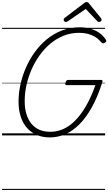

<svg xmlns="http://www.w3.org/2000/svg" viewBox="-20 -1300 1040 1843"><path d="M458 19Q388 19 332.5 -5Q277 -29 238 -73.5Q199 -118 178.5 -181.5Q158 -245 158 -325Q158 -405 176 -488Q194 -571 229 -651Q264 -731 314.5 -800.5Q365 -870 430 -923.5Q495 -977 574.5 -1007.5Q654 -1038 746 -1038Q801 -1038 848 -1024.5Q895 -1011 932.5 -985Q970 -959 996 -919Q1003 -910 999 -902.5Q995 -895 984 -888Q974 -882 967 -884Q960 -886 949 -897Q924 -927 893 -946Q862 -965 824 -975Q786 -985 740 -985Q661 -985 591.5 -957.5Q522 -930 463.5 -881Q405 -832 359.5 -768Q314 -704 282 -630.5Q250 -557 233.5 -480.5Q217 -404 217 -330Q217 -260 233.5 -205.5Q250 -151 281.5 -112.5Q313 -74 358.5 -54.5Q404 -35 463 -35Q515 -35 564 -52Q613 -69 658.5 -104.5Q704 -140 746 -193.5Q788 -247 825.5 -319Q863 -391 896 -483H620Q608 -483 607 -490.5Q606 -498 609 -508Q614 -522 619.5 -527.5Q625 -533 636 -533H948Q960 -533 963 -528Q966 -523 962 -510Q918 -372 862.5 -272Q807 -172 743 -107.5Q679 -43 607 -12Q535 19 458 19ZM612 -1089Q603 -1089 597 -1096Q591 -1103 591 -1110Q591 -1116 593 -1119.5Q595 -1123 599 -1127L782 -1266Q791 -1274 797.5 -1277Q804 -1280 812 -1280Q819 -1280 825 -1276.5Q831 -1273 836 -1265L950 -1125Q953 -1121 954 -1117Q955 -1113 955 -1109Q955 -1100 946.5 -1094.5Q938 -1089 931 -1089Q925 -1089 920.5 -1091.5Q916 -1094 912 -1099L803 -1214L634 -1098Q627 -1093 622 -1091Q617 -1089 612 -1089ZM0 513H989V523H0ZM0 -20H989V0H0ZM0 -505H989V-500H0ZM0 -1033H989V-1023H0Z"/></svg>

Font: Playwrite IN Guides
Style: Regular
Weight: 400
Designer: Veronika Burian, José Scaglione
Foundry: TypeTogether
Version: Version 1.003